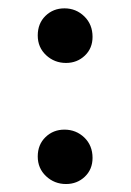

<svg xmlns="http://www.w3.org/2000/svg" viewBox="-20 -430 318 467"><path d="M140.6 -276.9Q112.3 -276.9 92 -295.9Q71.8 -314.9 71.8 -343.8Q71.8 -373 90.6 -391.4Q109.4 -409.7 136.7 -409.7Q165 -409.7 185.1 -390.1Q205.1 -370.6 205.1 -340.3Q205.1 -312.5 186.3 -294.7Q167.5 -276.9 140.6 -276.9ZM140.6 17.6Q112.3 17.6 92 -1.5Q71.8 -20.5 71.8 -49.3Q71.8 -78.1 90.6 -96.4Q109.4 -114.7 136.7 -114.7Q165 -114.7 185.1 -95.5Q205.1 -76.2 205.1 -45.9Q205.1 -18.1 186.3 -0.2Q167.5 17.6 140.6 17.6Z"/></svg>

Font: Elstob 18pt Medium
Style: Regular
Weight: 500
Designer: Peter S. Baker
Version: Version 1.015